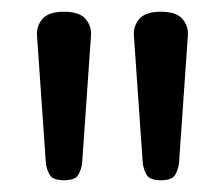

<svg xmlns="http://www.w3.org/2000/svg" viewBox="-20 -997 374 327"><path d="M89 -690Q70 -690 64.5 -699.5Q59 -709 58 -721L43 -937Q42 -953 52.5 -965Q63 -977 89 -977Q115 -977 125.5 -965Q136 -953 135 -937L120 -721Q119 -709 113.5 -699.5Q108 -690 89 -690ZM254 -690Q235 -690 229.5 -699.5Q224 -709 223 -721L208 -937Q207 -953 217.5 -965Q228 -977 254 -977Q280 -977 290.5 -965Q301 -953 300 -937L285 -721Q284 -709 278.5 -699.5Q273 -690 254 -690Z"/></svg>

Font: Playwrite IT Trad
Style: Regular
Weight: 400
Designer: Veronika Burian, José Scaglione
Foundry: TypeTogether
Version: Version 1.002